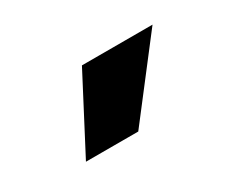

<svg xmlns="http://www.w3.org/2000/svg" viewBox="-46 -873 464 391"><g transform="rotate(-30 186.0 -677.0)"><path d="M70 -590 161 -764H327L193 -590Z"/></g></svg>

Font: Murecho SemiBold
Style: Regular
Weight: 600
Designer: Neil Summerour
Foundry: Positype
Version: Version 1.010; ttfautohint (v1.8.3)